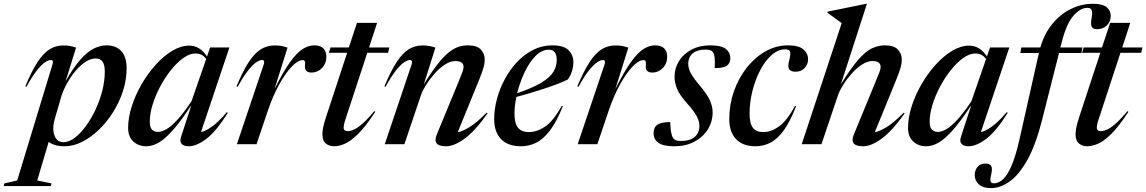

<svg xmlns="http://www.w3.org/2000/svg" viewBox="-107 -763 6066 1016"><path d="M165.5 207.5 162 221.5H-87L-84 207.5L-16 192L170.5 -421.5Q178.5 -445.5 161.5 -445.5Q150.5 -445.5 132.5 -434.2Q114.5 -423 89.8 -392.2Q65 -361.5 32.5 -303.5L27 -306Q61 -388.5 92.5 -435.8Q124 -483 156.5 -502.8Q189 -522.5 227.5 -522.5Q248.5 -522.5 263.2 -519.8Q278 -517 295.5 -511L240 -332Q281 -405.5 318 -447.2Q355 -489 389.2 -506Q423.5 -523 456 -523Q507.5 -523 535.2 -492.5Q563 -462 563 -401Q563 -341 543.8 -281.5Q524.5 -222 491.2 -169.2Q458 -116.5 415.8 -76Q373.5 -35.5 327 -12.2Q280.5 11 235.5 11Q207.5 11 186.5 5Q165.5 -1 150.5 -12L90 192ZM182 -130.5Q175 -105.5 175 -83Q175 -53 188.2 -31.8Q201.5 -10.5 229.5 -10.5Q257 -10.5 287 -32.8Q317 -55 345.5 -93.2Q374 -131.5 397 -179.8Q420 -228 433.8 -281Q447.5 -334 447.5 -385Q447.5 -421.5 435.2 -437.5Q423 -453.5 401 -453.5Q365 -453.5 329.2 -424Q293.5 -394.5 264.2 -349.5Q235 -304.5 219 -258.5Z M850.5 -37 905.5 -206Q848 -119 805.8 -72Q763.5 -25 730.5 -7Q697.5 11 667.5 11Q625.5 11 598.2 -14.5Q571 -40 571 -86.5Q571 -140.5 590.2 -200.5Q609.5 -260.5 642.2 -317.2Q675 -374 716.8 -420.2Q758.5 -466.5 804.2 -494Q850 -521.5 895 -521.5Q950.5 -521.5 988.5 -464.5L1005 -512H1107L956.5 -64Q980 -68.5 1014.5 -93Q1049 -117.5 1093.5 -169.5L1098.5 -166Q1037 -67.5 984.8 -28.2Q932.5 11 891.5 11Q865 11 854 -2Q843 -15 850.5 -37ZM685.5 -119Q685.5 -89 697.5 -77Q709.5 -65 730 -65Q748 -65 773 -79Q798 -93 831 -128.5Q864 -164 906.5 -227.5L984 -451Q972 -467 958 -473.5Q944 -480 927 -480Q896.5 -480 863.2 -456.2Q830 -432.5 798.2 -393Q766.5 -353.5 741 -305.8Q715.5 -258 700.5 -209.2Q685.5 -160.5 685.5 -119Z M1288.5 -421.5Q1292 -431 1290.2 -438.2Q1288.5 -445.5 1279.5 -445.5Q1268 -445.5 1250.2 -434.2Q1232.5 -423 1207.5 -392.2Q1182.5 -361.5 1150.5 -303.5L1144.5 -306Q1179 -388.5 1210.2 -435.8Q1241.5 -483 1274.2 -502.8Q1307 -522.5 1345.5 -522.5Q1367 -522.5 1381.8 -519.8Q1396.5 -517 1414.5 -511L1345.5 -291Q1392.5 -385.5 1429 -435.8Q1465.5 -486 1496 -504.5Q1526.5 -523 1555.5 -523Q1588.5 -523 1604.2 -506.8Q1620 -490.5 1620 -463.5Q1620 -426.5 1596.5 -402.8Q1573 -379 1542 -379Q1503.5 -379 1507 -415Q1508.5 -433.5 1505.5 -439.2Q1502.5 -445 1494.5 -445Q1470 -445 1437.2 -411.2Q1404.5 -377.5 1371 -317.2Q1337.5 -257 1310.5 -177.5L1250.5 0H1146.5Z M1724.5 -142Q1716 -118 1713.8 -106Q1711.5 -94 1711.5 -87Q1711.5 -69 1734.5 -69Q1746.5 -69 1764.8 -76.8Q1783 -84.5 1809.5 -107.2Q1836 -130 1873.5 -175L1878.5 -171Q1826.5 -91.5 1786.2 -52.5Q1746 -13.5 1715.2 -1.2Q1684.5 11 1660 11Q1635 11 1617 -3.8Q1599 -18.5 1599 -53.5Q1599 -65 1602.5 -86Q1606 -107 1620.5 -150.5L1730 -483.5H1633.5L1642 -512H1739L1782 -642H1888.5L1846 -512H1953L1946.5 -483.5H1836.5Z M1933 -303.5 1927 -306Q1961.5 -388.5 1992.8 -435.8Q2024 -483 2056.8 -502.8Q2089.5 -522.5 2128 -522.5Q2149.5 -522.5 2164.2 -519.8Q2179 -517 2197 -511L2135.5 -316Q2176 -382 2208 -422.8Q2240 -463.5 2267 -485.2Q2294 -507 2318.5 -515Q2343 -523 2368.5 -523Q2417 -523 2437.5 -500.8Q2458 -478.5 2458 -447.5Q2458 -430 2452.5 -408.2Q2447 -386.5 2427.5 -338.5L2315 -63Q2341 -68 2378.8 -91.2Q2416.5 -114.5 2468.5 -167L2473 -163Q2407 -69.5 2351.5 -29.2Q2296 11 2253.5 11Q2178.5 11 2204 -50.5L2320.5 -332.5Q2335.5 -369 2340.8 -384.2Q2346 -399.5 2346 -408Q2346 -440 2303.5 -440Q2275.5 -440 2246.8 -421Q2218 -402 2192.5 -373.2Q2167 -344.5 2148 -314.2Q2129 -284 2121 -261L2033 0H1929L2071 -421.5Q2074.5 -431 2072.8 -438.2Q2071 -445.5 2062 -445.5Q2050.5 -445.5 2032.8 -434.2Q2015 -423 1990 -392.2Q1965 -361.5 1933 -303.5Z M2871.5 -202Q2838 -117 2802 -70.8Q2766 -24.5 2728.2 -6.8Q2690.5 11 2650.5 11Q2580.5 11 2544.2 -27Q2508 -65 2508 -132.5Q2508 -184.5 2522.5 -239Q2537 -293.5 2564.2 -344.2Q2591.5 -395 2629.5 -435.2Q2667.5 -475.5 2714.5 -499.2Q2761.5 -523 2815.5 -523Q2877 -523 2902 -497Q2927 -471 2927 -434.5Q2927 -411.5 2920.2 -388Q2913.5 -364.5 2898 -342.5Q2875.5 -330.5 2832 -314.5Q2788.5 -298.5 2734.2 -281.5Q2680 -264.5 2625.5 -250Q2615.5 -202 2615.5 -161.5Q2615.5 -109.5 2634.5 -86.8Q2653.5 -64 2691.5 -64Q2733.5 -64 2777 -92.8Q2820.5 -121.5 2865.5 -202.5ZM2797 -500Q2759 -500 2726 -466Q2693 -432 2668.2 -379Q2643.5 -326 2629.5 -269.5Q2713.5 -298.5 2758.8 -326.2Q2804 -354 2821.5 -383Q2839 -412 2839 -446.5Q2839 -500 2797 -500Z M3092 -421.5Q3095.5 -431 3093.8 -438.2Q3092 -445.5 3083 -445.5Q3071.5 -445.5 3053.8 -434.2Q3036 -423 3011 -392.2Q2986 -361.5 2954 -303.5L2948 -306Q2982.5 -388.5 3013.8 -435.8Q3045 -483 3077.8 -502.8Q3110.5 -522.5 3149 -522.5Q3170.5 -522.5 3185.2 -519.8Q3200 -517 3218 -511L3149 -291Q3196 -385.5 3232.5 -435.8Q3269 -486 3299.5 -504.5Q3330 -523 3359 -523Q3392 -523 3407.8 -506.8Q3423.5 -490.5 3423.5 -463.5Q3423.5 -426.5 3400 -402.8Q3376.5 -379 3345.5 -379Q3307 -379 3310.5 -415Q3312 -433.5 3309 -439.2Q3306 -445 3298 -445Q3273.5 -445 3240.8 -411.2Q3208 -377.5 3174.5 -317.2Q3141 -257 3114 -177.5L3054 0H2950Z M3439.5 -117Q3441.5 -50.5 3455.5 -32Q3462.5 -22.5 3472.5 -19.8Q3482.5 -17 3495.5 -17Q3543 -17 3568.5 -38Q3594 -59 3594 -97.5Q3594 -121 3579.8 -148Q3565.5 -175 3527.5 -217.5Q3489.5 -260 3476 -292.5Q3462.5 -325 3462.5 -356.5Q3462.5 -402.5 3486.2 -440.2Q3510 -478 3552.5 -500.5Q3595 -523 3651 -523Q3710.5 -523 3734 -504Q3757.5 -485 3757.5 -455Q3757.5 -429 3739.8 -415.8Q3722 -402.5 3675 -402.5Q3677 -440 3674.5 -459.2Q3672 -478.5 3665.5 -487Q3659.5 -495 3649.5 -497.8Q3639.5 -500.5 3624.5 -500.5Q3582.5 -500.5 3558.8 -480.8Q3535 -461 3535 -425Q3535 -402.5 3547.5 -377.5Q3560 -352.5 3597.5 -308.5Q3635 -264 3649.5 -231.8Q3664 -199.5 3664 -168.5Q3664 -118.5 3638.2 -77.8Q3612.5 -37 3567 -13Q3521.5 11 3462.5 11Q3401.5 11 3376.5 -7.8Q3351.5 -26.5 3351.5 -58Q3351.5 -89 3371.8 -103Q3392 -117 3439.5 -117Z M4048.5 -502Q4010.5 -502 3976.2 -471.8Q3942 -441.5 3915.8 -391.5Q3889.5 -341.5 3874.5 -281.5Q3859.5 -221.5 3859.5 -161.5Q3859.5 -109.5 3877.2 -86.8Q3895 -64 3932 -64Q3973.5 -64 4015.5 -94.2Q4057.5 -124.5 4100 -202.5L4106 -202Q4074 -119.5 4040.5 -73.2Q4007 -27 3970 -8Q3933 11 3891.5 11Q3824 11 3788 -26.8Q3752 -64.5 3752 -132.5Q3752 -208.5 3776.2 -278.5Q3800.5 -348.5 3843.5 -403.5Q3886.5 -458.5 3943 -490.8Q3999.5 -523 4063.5 -523Q4120 -523 4144.5 -501.5Q4169 -480 4169 -449Q4169 -422.5 4151 -403Q4133 -383.5 4102.5 -383.5Q4077.5 -383.5 4068.8 -397Q4060 -410.5 4069.5 -444.5Q4078.5 -479 4073.2 -490.5Q4068 -502 4048.5 -502Z M4328 -261 4240 0H4135.5L4347 -640.5Q4333.5 -650.5 4313 -665.5Q4292.5 -680.5 4271 -696L4272.5 -701.5L4477 -743H4480.5L4342.5 -316.5Q4396.5 -404 4436 -448.5Q4475.5 -493 4508.5 -508Q4541.5 -523 4575 -523Q4623.5 -523 4644.2 -500.8Q4665 -478.5 4665 -447.5Q4665 -430 4659.5 -408.2Q4654 -386.5 4634.5 -338.5L4522 -63Q4548 -68 4585.8 -91.2Q4623.5 -114.5 4675.5 -167L4680 -163Q4613.5 -69.5 4558.2 -29.2Q4503 11 4460.5 11Q4385.5 11 4411 -50.5L4527 -332.5Q4542.5 -369 4547.8 -384.2Q4553 -399.5 4553 -408Q4553 -440 4510.5 -440Q4482.5 -440 4453.8 -421Q4425 -402 4399.5 -373.2Q4374 -344.5 4355 -314.2Q4336 -284 4328 -261Z M4977.5 -37 5032.5 -206Q4975 -119 4932.8 -72Q4890.5 -25 4857.5 -7Q4824.5 11 4794.5 11Q4752.5 11 4725.2 -14.5Q4698 -40 4698 -86.5Q4698 -140.5 4717.2 -200.5Q4736.5 -260.5 4769.2 -317.2Q4802 -374 4843.8 -420.2Q4885.5 -466.5 4931.2 -494Q4977 -521.5 5022 -521.5Q5077.5 -521.5 5115.5 -464.5L5132 -512H5234L5083.5 -64Q5107 -68.5 5141.5 -93Q5176 -117.5 5220.5 -169.5L5225.5 -166Q5164 -67.5 5111.8 -28.2Q5059.5 11 5018.5 11Q4992 11 4981 -2Q4970 -15 4977.5 -37ZM4812.5 -119Q4812.5 -89 4824.5 -77Q4836.5 -65 4857 -65Q4875 -65 4900 -79Q4925 -93 4958 -128.5Q4991 -164 5033.5 -227.5L5111 -451Q5099 -467 5085 -473.5Q5071 -480 5054 -480Q5023.5 -480 4990.2 -456.2Q4957 -432.5 4925.2 -393Q4893.5 -353.5 4868 -305.8Q4842.5 -258 4827.5 -209.2Q4812.5 -160.5 4812.5 -119Z M5407 -127Q5374 3.5 5329.8 82.8Q5285.5 162 5235.8 197.2Q5186 232.5 5136.5 232.5Q5095.5 232.5 5073.2 213Q5051 193.5 5051 162.5Q5051 138 5065.8 120.2Q5080.5 102.5 5107 102.5Q5130.5 102.5 5138 115Q5145.5 127.5 5138.5 158Q5131.5 188.5 5135.2 197.8Q5139 207 5153.5 207Q5176.5 207 5199.5 186.8Q5222.5 166.5 5244.5 116.8Q5266.5 67 5287 -22L5390.5 -482.5H5292.5L5297.5 -512H5398Q5420 -586.5 5462.8 -638Q5505.5 -689.5 5561 -716.2Q5616.5 -743 5677.5 -743Q5727 -743 5748.8 -725Q5770.5 -707 5770.5 -680.5Q5770.5 -648 5749.8 -628.2Q5729 -608.5 5697.5 -608.5Q5675.5 -608.5 5669.5 -623Q5663.5 -637.5 5669.5 -667.5Q5675 -698 5669.5 -709.8Q5664 -721.5 5647.5 -721.5Q5609.5 -721.5 5572.5 -679Q5535.5 -636.5 5510.5 -536L5504 -512H5621L5615.5 -482.5H5497Z M5710 -142Q5701.5 -118 5699.2 -106Q5697 -94 5697 -87Q5697 -69 5720 -69Q5732 -69 5750.2 -76.8Q5768.5 -84.5 5795 -107.2Q5821.5 -130 5859 -175L5864 -171Q5812 -91.5 5771.8 -52.5Q5731.5 -13.5 5700.8 -1.2Q5670 11 5645.5 11Q5620.5 11 5602.5 -3.8Q5584.5 -18.5 5584.5 -53.5Q5584.5 -65 5588 -86Q5591.5 -107 5606 -150.5L5715.5 -483.5H5619L5627.5 -512H5724.5L5767.5 -642H5874L5831.5 -512H5938.5L5932 -483.5H5822Z"/></svg>

Font: Newsreader 72pt Medium
Style: Italic
Weight: 500
Italic angle: -17°
Designer: Hugues Gentile
Foundry: Production Type
Version: Version 1.003; ttfautohint (v1.8.3)